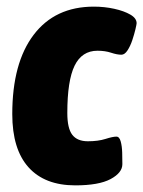

<svg xmlns="http://www.w3.org/2000/svg" viewBox="-20 -551 432 579"><path d="M207 8Q115 8 66 -46.5Q17 -101 17 -207Q17 -361 81.5 -446Q146 -531 263 -531Q295 -531 324.5 -524.5Q354 -518 373 -507Q392 -496 392 -481Q392 -478 388.5 -463Q385 -448 379 -430Q373 -412 364.5 -399Q356 -386 346 -386Q333 -386 315 -392Q297 -398 274 -398Q227 -398 205 -353Q183 -308 183 -210Q183 -164 198 -144.5Q213 -125 245 -125Q276 -125 298 -132Q320 -139 331 -139Q340 -139 344 -124.5Q348 -110 348.5 -90.5Q349 -71 349 -56Q349 -30 313.5 -11Q278 8 207 8Z"/></svg>

Font: Asap Condensed Condensed ExtraBold
Style: Italic
Weight: 800
Width: 3
Italic angle: -6°
Designer: Pablo Cosgaya
Foundry: Omnibus-Type
Version: Version 3.001; ttfautohint (v1.8.4.7-5d5b)